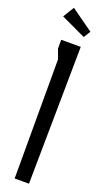

<svg xmlns="http://www.w3.org/2000/svg" viewBox="-175 -905 508 932"><g transform="rotate(20 79.5 -438.5)"><path d="M44 -616 26 -664V-710H127L118 0H44ZM-4 -820 31 -877 146 -795 124 -760Z"/></g></svg>

Font: Bahianita
Style: Regular
Weight: 400
Designer: Pablo Cosgaya & Dani Raskovsky
Foundry: Pablo Cosgaya & Dani Raskovsky
Version: Version 1.008